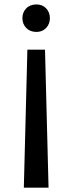

<svg xmlns="http://www.w3.org/2000/svg" viewBox="-20 -580 328 866"><path d="M144.5 -560Q171.5 -560 188.2 -542.2Q205 -524.5 205 -498Q205 -472 188.2 -454Q171.5 -436 144.5 -436Q115.5 -436 98.2 -454Q81 -472 81 -498Q81 -524.5 98.2 -542.2Q115.5 -560 144.5 -560ZM103.5 -356H183L199 266.5H87.5Z"/></svg>

Font: Junction Medium
Style: Regular
Weight: 500
Designer: Caroline Hadilaksono
Foundry: Caroline Hadilaksono, Tyler Finck, The League of Moveable Type
Version: Version 2.000; ttfautohint (v1.8.3)